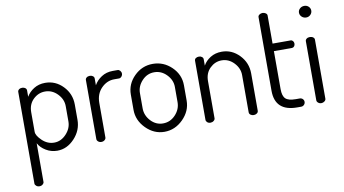

<svg xmlns="http://www.w3.org/2000/svg" viewBox="-87 -909 2423 1353"><g transform="rotate(-10 1124.5 -233.0)"><path d="M63 207C63 213 66.2 218.7 72.5 224C78.8 229.3 86.3 232 95 232C104.3 232 112.2 229.3 118.5 224C124.8 218.7 128 213 128 207V-70C139.3 -48.7 157.3 -30.5 182 -15.5C206.7 -0.5 233.7 7 263 7C309.7 7 350.8 -12.2 386.5 -50.5C422.2 -88.8 440 -133 440 -183V-292C440 -343.3 422.3 -387.3 387 -424C351.7 -460.7 309.3 -479 260 -479C229.3 -479 202.3 -471.7 179 -457C155.7 -442.3 138 -424.3 126 -403V-449C126 -455.7 123 -461.3 117 -466C111 -470.7 103.7 -473 95 -473C85.7 -473 78 -470.7 72 -466C66 -461.3 63 -455.7 63 -449ZM128 -152V-292C128 -330 140.2 -360.7 164.5 -384C188.8 -407.3 217 -419 249 -419C283 -419 312.5 -406 337.5 -380C362.5 -354 375 -324.7 375 -292V-183C375 -149.7 362.5 -119.7 337.5 -93C312.5 -66.3 283.7 -53 251 -53C219 -53 190.5 -65 165.5 -89C140.5 -113 128 -134 128 -152Z M547 -26C547 -19.3 550.2 -13.3 556.5 -8C562.8 -2.7 570.3 0 579 0C588.3 0 596.2 -2.7 602.5 -8C608.8 -13.3 612 -19.3 612 -26V-273C612 -316.3 625.3 -351.5 652 -378.5C678.7 -405.5 709.3 -419 744 -419H779C785.7 -419 791.7 -422 797 -428C802.3 -434 805 -441 805 -449C805 -457 802.3 -464 797 -470C791.7 -476 785.7 -479 779 -479H744C713.3 -479 686.3 -471.3 663 -456C639.7 -440.7 622 -422 610 -400V-449C610 -455.7 607 -461.3 601 -466C595 -470.7 587.7 -473 579 -473C569.7 -473 562 -470.7 556 -466C550 -461.3 547 -455.7 547 -449Z M841 -183C841 -133 860 -88.8 898 -50.5C936 -12.2 980 7 1030 7C1080.7 7 1125.2 -12.2 1163.5 -50.5C1201.8 -88.8 1221 -133 1221 -183V-292C1221 -343.3 1202 -387.3 1164 -424C1126 -460.7 1081.3 -479 1030 -479C978.7 -479 934.3 -460.5 897 -423.5C859.7 -386.5 841 -342.7 841 -292ZM906 -183V-292C906 -324.7 918.2 -354 942.5 -380C966.8 -406 996 -419 1030 -419C1064 -419 1093.5 -406 1118.5 -380C1143.5 -354 1156 -324.7 1156 -292V-183C1156 -149 1143.7 -118.8 1119 -92.5C1094.3 -66.2 1064.7 -53 1030 -53C996 -53 966.8 -66.2 942.5 -92.5C918.2 -118.8 906 -149 906 -183Z M1328 -26C1328 -19.3 1331 -13.3 1337 -8C1343 -2.7 1350.7 0 1360 0C1368.7 0 1376.3 -2.7 1383 -8C1389.7 -13.3 1393 -19.3 1393 -26V-292C1393 -330 1405 -360.7 1429 -384C1453 -407.3 1480.7 -419 1512 -419C1546 -419 1575.3 -406 1600 -380C1624.7 -354 1637 -324.7 1637 -292V-26C1637 -18 1640.3 -11.7 1647 -7C1653.7 -2.3 1661 0 1669 0C1677.7 0 1685.3 -2.3 1692 -7C1698.7 -11.7 1702 -18 1702 -26V-292C1702 -343.3 1684.3 -387.3 1649 -424C1613.7 -460.7 1572 -479 1524 -479C1492.7 -479 1465.3 -471.7 1442 -457C1418.7 -442.3 1401.3 -424.3 1390 -403V-449C1390 -455.7 1387 -461.3 1381 -466C1375 -470.7 1368 -473 1360 -473C1350.7 -473 1343 -470.8 1337 -466.5C1331 -462.2 1328 -456.3 1328 -449Z M1822 -147C1822 -49 1874.7 0 1980 0H2008C2016.7 0 2023.8 -3 2029.5 -9C2035.2 -15 2038 -22 2038 -30C2038 -38 2035.2 -44.8 2029.5 -50.5C2023.8 -56.2 2016.7 -59 2008 -59H1980C1945.3 -59 1921.2 -65.5 1907.5 -78.5C1893.8 -91.5 1887 -114.3 1887 -147V-419H2016C2022.7 -419 2028.2 -421.7 2032.5 -427C2036.8 -432.3 2039 -438.7 2039 -446C2039 -453.3 2036.8 -459.7 2032.5 -465C2028.2 -470.3 2022.7 -473 2016 -473H1887V-674C1887 -680.7 1883.7 -686.3 1877 -691C1870.3 -695.7 1862.7 -698 1854 -698C1846 -698 1838.7 -695.7 1832 -691C1825.3 -686.3 1822 -680.7 1822 -674Z M2108 -655C2108 -643.7 2112.3 -633.8 2121 -625.5C2129.7 -617.2 2140.3 -613 2153 -613C2165 -613 2175.2 -617.2 2183.5 -625.5C2191.8 -633.8 2196 -643.7 2196 -655C2196 -666.3 2191.8 -676 2183.5 -684C2175.2 -692 2165 -696 2153 -696C2140.3 -696 2129.7 -692 2121 -684C2112.3 -676 2108 -666.3 2108 -655ZM2121 -26C2121 -19.3 2124.2 -13.3 2130.5 -8C2136.8 -2.7 2144.3 0 2153 0C2161.7 0 2169.3 -2.7 2176 -8C2182.7 -13.3 2186 -19.3 2186 -26V-449C2186 -455.7 2182.8 -461.3 2176.5 -466C2170.2 -470.7 2162.3 -473 2153 -473C2143.7 -473 2136 -470.7 2130 -466C2124 -461.3 2121 -455.7 2121 -449Z"/></g></svg>

Font: Terminal Dosis
Style: Book
Weight: 400
Designer: EdgarTolentino, PabloImpallari, IginoMarini
Foundry: EdgarTolentino, PabloImpallari, IginoMarini
Version: Version 1.006